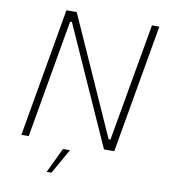

<svg xmlns="http://www.w3.org/2000/svg" viewBox="-93 -779 908 1030"><g transform="rotate(10 360.5 -264.0)"><path d="M63 0H103L215 -643H225L513 0H569L691 -700H651L538 -58H528L241 -700H185ZM231 172H257L334 36H296Z"/></g></svg>

Font: Fixel Display ExtraLight
Style: Italic
Weight: 200
Italic angle: -10°
Designer: AlfaBravo + MacPaw
Foundry: Kyrylo Tkachov, Marchela Mozhyna, Serhii Makarenko, Maria Weinstein, Zakhar Kryvoshyya
Version: Version 1.210;Glyphs 3.2 (3217)